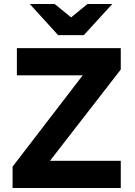

<svg xmlns="http://www.w3.org/2000/svg" viewBox="-20 -941 676 961"><path d="M43 0V-107L394 -564H64.5V-700H584.5V-593L230 -136H584.5V0ZM271 -765 129 -921H253.5L336 -854L418 -921H542L399.5 -765Z"/></svg>

Font: Overpass ExtraBold
Style: Regular
Weight: 800
Designer: Delve Withrington, Dave Bailey, Thomas Jockin
Foundry: Delve Fonts LLC
Version: Version 4.000; ttfautohint (v1.8.3)